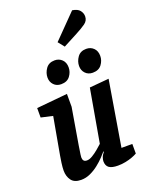

<svg xmlns="http://www.w3.org/2000/svg" viewBox="-178 -1064 903 1165"><g transform="rotate(-20 273.5 -482.0)"><path d="M111 -412 36 -429V-490L235 -509V-426L195 -189Q194 -180 191.5 -165.5Q189 -151 187 -137Q185 -123 185 -117Q185 -104 191 -96Q197 -88 212 -88Q228 -88 248 -100Q268 -112 287 -128Q306 -144 319 -156L379 -498L504 -509L434 -88H504V-26Q490 -18 471 -11Q452 -4 428 1Q404 6 378 6Q339 6 321 -7Q303 -20 303 -49Q303 -58 307.5 -72Q312 -86 326 -103L323 -105Q313 -93 295 -74Q277 -55 252.5 -35.5Q228 -16 199 -2.5Q170 11 139 11Q95 11 76 -15Q57 -41 57 -78Q57 -98 61 -127.5Q65 -157 68 -172ZM427 -576Q398 -576 380 -595Q362 -614 362 -642Q362 -672 381 -699Q400 -726 438 -726Q466 -726 485 -707.5Q504 -689 504 -657Q504 -627 485 -601.5Q466 -576 427 -576ZM223 -576Q194 -576 176 -595Q158 -614 158 -642Q158 -672 177 -699Q196 -726 234 -726Q262 -726 281 -707.5Q300 -689 300 -657Q300 -627 281 -601.5Q262 -576 223 -576ZM321 -783 289 -823 438 -975Q472 -970 486 -952.5Q500 -935 500 -914Q500 -886 476 -869Q452 -852 414 -832Z"/></g></svg>

Font: Faustina VF Beta
Style: Italic
Weight: 400
Italic angle: -8°
Designer: Alfonso Garcia
Foundry: Omnibus-Type
Version: Version 1.006